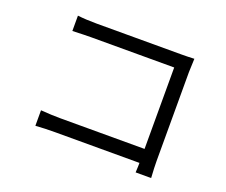

<svg xmlns="http://www.w3.org/2000/svg" viewBox="-114 -862 1228 1045"><g transform="rotate(20 500.0 -339.0)"><path d="M848.6 8.8H758.8Q758.8 3.9 759.3 -4.4Q759.8 -12.7 760.3 -24.9Q760.7 -37.1 760.7 -46.9H272.5Q213.9 -46.9 159.2 -43V-132.8Q224.6 -127.9 269.5 -127.9H760.7V-599.6H282.2Q245.1 -599.6 171.9 -596.7V-685.5Q221.7 -679.7 281.2 -679.7H774.4Q808.6 -679.7 847.7 -681.6Q844.7 -611.3 844.7 -603.5V-87.9Q844.7 -53.7 848.6 8.8Z"/></g></svg>

Font: GenYoGothic TW TTF Regular
Style: Regular
Weight: 400
Version: Version 1.300